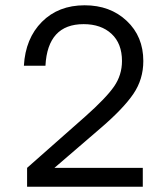

<svg xmlns="http://www.w3.org/2000/svg" viewBox="-20 -710 640 730"><path d="M70.8 -460Q76.7 -564 139.4 -627Q202.1 -689.9 301.8 -689.9Q398.9 -689.9 461.9 -630.6Q524.9 -571.3 524.9 -478Q524.9 -408.7 487.3 -353.3Q449.7 -297.9 365.2 -225.1L187 -71.8H522.9V0H83V-71.8L304.2 -267.1Q383.3 -337.4 413.6 -381.1Q443.8 -424.8 443.8 -478Q443.8 -544.4 404.1 -581.3Q364.3 -618.2 297.9 -618.2Q161.1 -618.2 152.8 -460Z"/></svg>

Font: TASA Orbiter Text
Style: Regular
Weight: 400
Designer: Weizhong Zhang
Version: Version 1.000;Glyphs 3.1.2 (3151)